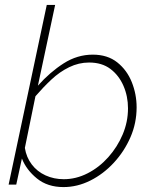

<svg xmlns="http://www.w3.org/2000/svg" viewBox="-20 -750 621 780"><path d="M238 10Q173 10 130 -25Q87 -60 69 -106L46 0H15L170 -730H204L134 -402Q183 -457 238.5 -492.5Q294 -528 357 -528Q417 -528 456.5 -496.5Q496 -465 515.5 -416Q535 -367 535 -314Q535 -250 510 -192.5Q485 -135 442.5 -89Q400 -43 347 -16.5Q294 10 238 10ZM239 -22Q289 -22 336 -46Q383 -70 420 -111.5Q457 -153 478.5 -204Q500 -255 500 -310Q500 -359 481.5 -401.5Q463 -444 428.5 -470Q394 -496 342 -496Q300 -496 261 -477Q222 -458 188.5 -426.5Q155 -395 124 -359L81 -149Q87 -111 109 -82Q131 -53 165 -37.5Q199 -22 239 -22Z"/></svg>

Font: Raleway Thin ExtraLight
Style: Italic
Weight: 250
Italic angle: -12°
Version: Version 4.026